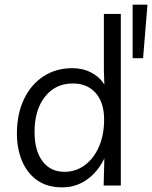

<svg xmlns="http://www.w3.org/2000/svg" viewBox="-20 -800 656 828"><path d="M501 -740V0H427L430 -117Q402 -59 355 -25.5Q308 8 248 8Q185 8 142 -21.5Q99 -51 76 -103.5Q53 -156 53 -225Q53 -308 83 -371.5Q113 -435 167 -470.5Q221 -506 292 -506Q337 -506 373.5 -487Q410 -468 430 -435L428 -497V-740ZM294 -440Q219 -440 174 -383Q129 -326 129 -231Q129 -150 163.5 -104.5Q198 -59 258 -59Q307 -59 346 -88Q385 -117 407 -168Q429 -219 429 -285Q429 -357 393 -398.5Q357 -440 294 -440ZM552 -549V-780H616L597 -549Z"/></svg>

Font: LivvicRegular
Style: Regular
Weight: 400
Designer: Jacques Le Bailly, Baron von Fonthausen
Version: Version 1.001; ttfautohint (v1.8.2)